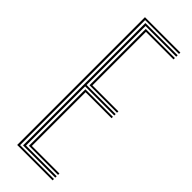

<svg xmlns="http://www.w3.org/2000/svg" viewBox="-264 -825 850 850"><g transform="rotate(45 161.0 -400.0)"><path d="M67.5 0V-800H289.2V-791.5H77.2V-8.5H289.2V0ZM106.8 -34.2V-387.8H279.2V-379.2H116.5V-42.8H289.2V-34.2ZM87.2 -17V-783H289.2V-774.2H97V-405H279.2V-396.2H97V-25.8H289.2V-17ZM106.8 -413.5V-765.8H289.2V-757.2H116.5V-422H279.2V-413.5Z"/></g></svg>

Font: Big Shoulders Inline Text ExtraLight
Style: Regular
Weight: 250
Version: Version 2.002